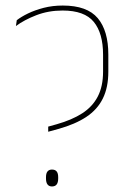

<svg xmlns="http://www.w3.org/2000/svg" viewBox="-20 -667 470 693"><path d="M154 -191.5V-210L184.5 -218.5Q239.5 -234 276.8 -258Q314 -282 333 -318.8Q352 -355.5 352 -408.5V-469.5Q352 -547 318.5 -588Q285 -629 206 -629Q154.5 -629 110.8 -612Q67 -595 37.5 -573L40.5 -594Q56.5 -606.5 81.2 -618.5Q106 -630.5 138 -638.8Q170 -647 206.5 -647Q294.5 -647 332.8 -601.5Q371 -556 371 -470V-408.5Q371 -351.5 351.2 -311.5Q331.5 -271.5 291.5 -245Q251.5 -218.5 190.5 -201.5ZM167.5 6Q157 6 151.5 -1.2Q146 -8.5 146 -22.5V-27.5Q146 -41.5 151.5 -48.2Q157 -55 167.5 -55Q179 -55 184.5 -48.2Q190 -41.5 190 -27.5V-22.5Q190 -8.5 184.5 -1.2Q179 6 167.5 6Z"/></svg>

Font: Anek Tamil Medium Thin
Style: Regular
Weight: 250
Version: Version 1.003